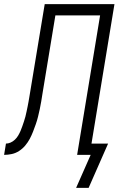

<svg xmlns="http://www.w3.org/2000/svg" viewBox="-59 -755 579 936"><path d="M312 161 383 0H317L429 -680H211L148 -298Q145 -279 142 -260.5Q139 -242 135 -223.5Q131 -205 126.5 -186.5Q122 -168 115.5 -149.5Q109 -131 102 -113Q95 -95 86 -78Q77 -61 64 -45.5Q51 -30 34 -19Q17 -8 -2 -4Q-21 0 -39 0L-30 -55Q-19 -55 -7.5 -60Q4 -65 13.5 -74Q23 -83 29.5 -94Q36 -105 41 -116.5Q46 -128 50 -140Q54 -152 58 -163.5Q62 -175 65 -187Q68 -199 70.5 -211Q73 -223 75.5 -235Q78 -247 80 -258.5Q82 -270 84 -282Q86 -294 88 -306L159 -735H499L387 -55H468L373 161Z"/></svg>

Font: Iosevka Term Curly Light
Style: Italic
Weight: 300
Italic angle: -9°
Designer: Belleve Invis
Foundry: Belleve Invis
Version: Version 32.3.0